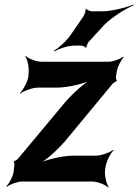

<svg xmlns="http://www.w3.org/2000/svg" viewBox="-20 -800 609 846"><path d="M280 -194 477 -432C479 -434 490 -442 492 -441L495 -445C492 -446 490 -458 491 -462L495 -487C498 -506 514 -537 525 -547L522 -550C511 -540 478 -528 459 -528H163C139 -528 104 -542 93 -554L91 -552C101 -539 109 -502 106 -478L105 -464C102 -440 82 -403 68 -390L70 -388C85 -400 124 -414 148 -414H231C282 -414 354 -432 392 -452L390 -456C353 -436 292 -382 254 -334L58 -99C56 -97 44 -89 42 -90L40 -86C43 -85 44 -73 43 -69L40 -43C37 -23 21 9 8 20L11 23C24 12 57 0 77 0H386C410 0 445 14 456 26L459 24C449 11 440 -26 443 -50L445 -64C448 -88 467 -125 481 -138L479 -140C464 -128 426 -114 402 -114H303C252 -114 180 -96 142 -76L144 -72C182 -92 242 -146 280 -194ZM347 -727 292 -647C273 -619 239 -589 218 -577V-573C239 -585 279 -599 308 -599H338C343 -599 356 -594 357 -590L361 -591C360 -596 367 -611 371 -616L442 -693C478 -728 535 -762 569 -777L568 -780C534 -766 471 -750 428 -750H385C378 -750 361 -757 359 -762L357 -761C359 -755 352 -734 347 -727Z"/></svg>

Font: Asimov
Style: EdgeNarIt
Weight: 500
Designer: Google
Version: Version 2.000980: 2014